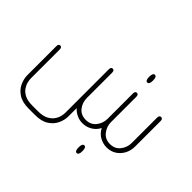

<svg xmlns="http://www.w3.org/2000/svg" viewBox="-147 -790 1214 1214"><g transform="rotate(45 460.5 -183.0)"><path d="M629 -472Q621 -472 616.5 -480Q612 -488 612 -504V-508Q612 -525 616.5 -533Q621 -541 629 -541Q637 -541 641.5 -533Q646 -525 646 -508V-504Q646 -488 641.5 -480Q637 -472 629 -472ZM629 -65Q613 -34 584 -17Q555 0 523 0H519Q493 0 469 -11.5Q445 -23 428 -42V33Q428 64 413 97Q398 130 364 152.5Q330 175 272 175H216Q158 175 123.5 152Q89 129 74.5 95.5Q60 62 60 31V-228Q60 -239 64 -244Q68 -249 75 -249Q82 -249 86 -244Q90 -239 90 -228V31Q90 43 94.5 62Q99 81 112 100Q125 119 150.5 132Q176 145 219 145H268Q311 145 336.5 132Q362 119 375.5 100Q389 81 393.5 62Q398 43 398 31V-359Q398 -370 402 -375Q406 -380 413 -380Q420 -380 424 -375Q428 -370 428 -359V-135Q428 -92 452.5 -61Q477 -30 521 -30Q565 -30 589.5 -61.5Q614 -93 614 -133V-359Q614 -370 618 -375Q622 -380 629 -380Q636 -380 640 -375Q644 -370 644 -359V-133Q644 -93 669 -61.5Q694 -30 737 -30Q781 -30 805.5 -61.5Q830 -93 830 -133V-359Q830 -370 834.5 -375Q839 -380 845 -380Q853 -380 857 -375Q861 -370 861 -359V-133Q861 -94 844.5 -64Q828 -34 800.5 -17Q773 0 739 0H735Q705 0 675.5 -16Q646 -32 629 -65ZM629 159Q621 159 616.5 151Q612 143 612 127V123Q612 106 616.5 98Q621 90 629 90Q637 90 641.5 98Q646 106 646 123V127Q646 143 641.5 151Q637 159 629 159Z"/></g></svg>

Font: Beiruti ExtraLight
Style: Regular
Weight: 250
Designer: Arlette Boutros
Foundry: Boutros
Version: Version 1.41